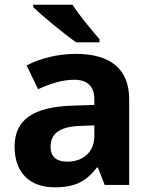

<svg xmlns="http://www.w3.org/2000/svg" viewBox="-20 -786 644 816"><path d="M288 -766H121V-756C159 -719 253 -641 304 -606H403V-619C371 -656 317 -721 288 -766ZM302 -557C225 -557 151 -538 93 -508L142 -407C193 -430 243 -447 296 -447C349 -447 381 -421 381 -364V-340L286 -337C123 -331 42 -279 42 -163C42 -45 114 10 211 10C302 10 345 -15 392 -74H396L425 0H529V-364C529 -494 448 -557 302 -557ZM323 -251 381 -253V-208C381 -138 331 -99 267 -99C224 -99 195 -116 195 -162C195 -214 227 -248 323 -251Z"/></svg>

Font: Noto Sans Adlam
Style: Bold
Weight: 700
Designer: Mark Jamra, Neil Patel
Foundry: JamraPatel LLC
Version: Version 3.001